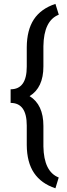

<svg xmlns="http://www.w3.org/2000/svg" viewBox="-20 -800 346 998"><path d="M268.1 178.7 285.2 122.6C233.7 102.4 207.2 48.7 205.6 -38.6V-145.5C205.6 -219.4 181.6 -271 133.8 -300.3C181.6 -329.6 205.6 -381 205.6 -454.6V-560.1C206.9 -648.6 233.6 -703.1 285.6 -723.6L268.1 -779.8C217.9 -763.2 180.7 -736.4 156.2 -699.5C131.8 -662.5 119.5 -614.1 119.1 -554.2V-453.6C119.1 -375.2 91.1 -335.9 35.2 -335.9V-265.1C91.1 -265.1 119.1 -225.9 119.1 -147.5V-46.4C119.5 13.8 132.1 62.3 157 99.1C181.9 135.9 218.9 162.4 268.1 178.7Z"/></svg>

Font: Roboto Condensed
Style: Regular
Weight: 400
Designer: Google
Version: Version 2.134; 2016